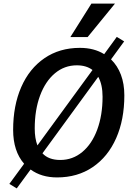

<svg xmlns="http://www.w3.org/2000/svg" viewBox="-20 -976 723 1067"><path d="M671 -446Q671 -311 625.5 -208Q580 -105 495.5 -47.5Q411 10 297 10Q210 10 150 -34L73 71L32 46L114 -66Q53 -136 53 -254Q53 -389 98 -492Q143 -595 227 -652.5Q311 -710 424 -710Q503 -710 559 -675L629 -771L670 -746L597 -646Q633 -611 652 -560.5Q671 -510 671 -446ZM188 -168 494 -587Q460 -613 407 -613Q338 -613 285 -568.5Q232 -524 202.5 -444.5Q173 -365 173 -262Q173 -207 188 -168ZM550 -438Q550 -506 526 -549L216 -124Q250 -87 315 -87Q384 -87 437.5 -131.5Q491 -176 520.5 -256Q550 -336 550 -438ZM488 -956H619L467 -770H371Z"/></svg>

Font: Niramit SemiBold
Style: Italic
Weight: 600
Italic angle: -10°
Designer: Katatrad Aksorn Co.,Ltd.
Foundry: Cadson Demak Co.,Ltd.
Version: Version 1.001; ttfautohint (v1.6)